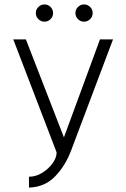

<svg xmlns="http://www.w3.org/2000/svg" viewBox="-20 -678 571 868"><path d="M111 170V121Q142 121 170.5 103.5Q199 86 217.5 60.5Q236 35 236 11L40 -500H97L269 -57L432 -500H491L302 1Q276 71 229 119.5Q182 168 111 170ZM181 -580Q165 -580 153.5 -591.5Q142 -603 142 -619Q142 -635 153.5 -646.5Q165 -658 181 -658Q197 -658 208.5 -646.5Q220 -635 220 -619Q220 -603 208.5 -591.5Q197 -580 181 -580ZM360 -580Q344 -580 332.5 -591.5Q321 -603 321 -619Q321 -635 332.5 -646.5Q344 -658 360 -658Q376 -658 387.5 -646.5Q399 -635 399 -619Q399 -603 387.5 -591.5Q376 -580 360 -580Z"/></svg>

Font: Kulim Park ExtraLight
Style: Regular
Weight: 275
Designer: Noponies / Dale Sattler
Foundry: Noponies
Version: Version 1.000; ttfautohint (v1.8.3)